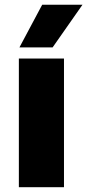

<svg xmlns="http://www.w3.org/2000/svg" viewBox="-20 -780 364 800"><path d="M58.6 -536.1V0H246.6V-536.1ZM61 -582.5H199.2L323.7 -760.3H155.8Z"/></svg>

Font: Wand UI Pro Black
Style: Regular
Weight: 900
Designer: Andreas Faust
Version: Version 1.003;FEAKit 1.0